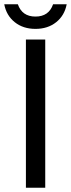

<svg xmlns="http://www.w3.org/2000/svg" viewBox="-25 -884 334 904"><path d="M188 -698V0H97V-698ZM225 -864H289Q279 -811 239.5 -779.5Q200 -748 142 -748Q84 -748 44.5 -779.5Q5 -811 -5 -864H59Q79 -806 142 -806Q205 -806 225 -864Z"/></svg>

Font: Varela
Style: Regular
Weight: 400
Designer: Joe Prince
Foundry: Joe Prince
Version: Version 1.000